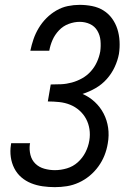

<svg xmlns="http://www.w3.org/2000/svg" viewBox="-20 -763 540 791"><path d="M206 8Q181 8 156 4.5Q131 1 108.5 -8Q86 -17 68 -32.5Q50 -48 39 -69.5Q28 -91 24.5 -116Q21 -141 25 -166Q25 -168 25.5 -169.5Q26 -171 26 -173H104Q104 -172 103.5 -171Q103 -170 103 -169Q100 -146 105.5 -124.5Q111 -103 126 -88.5Q141 -74 162.5 -68Q184 -62 206 -62Q231 -62 256 -69.5Q281 -77 300.5 -94.5Q320 -112 332 -135.5Q344 -159 348 -184Q352 -208 348.5 -231Q345 -254 334.5 -273.5Q324 -293 307 -308Q290 -323 269 -331.5Q248 -340 224.5 -342.5Q201 -345 177 -345L189 -415Q211 -415 232.5 -416Q254 -417 276 -423Q298 -429 318.5 -440.5Q339 -452 354.5 -469.5Q370 -487 379.5 -508Q389 -529 393 -551Q396 -573 394 -595.5Q392 -618 381 -636.5Q370 -655 350.5 -664Q331 -673 308 -673Q286 -673 263 -664.5Q240 -656 223 -638Q206 -620 196.5 -598.5Q187 -577 183 -554H105Q110 -578 118 -601.5Q126 -625 139.5 -647.5Q153 -670 171.5 -688.5Q190 -707 212.5 -720Q235 -733 259.5 -738Q284 -743 308 -743Q334 -743 359.5 -738Q385 -733 406 -720Q427 -707 441.5 -687Q456 -667 463.5 -643.5Q471 -620 472.5 -593.5Q474 -567 470 -541Q465 -514 452.5 -487Q440 -460 420 -437.5Q400 -415 374 -400Q348 -385 320 -376Q348 -364 370.5 -343Q393 -322 407 -295Q421 -268 425.5 -236.5Q430 -205 424 -172Q420 -147 410.5 -123Q401 -99 385.5 -77.5Q370 -56 349.5 -39Q329 -22 305 -11Q281 0 256 4Q231 8 206 8Z"/></svg>

Font: Iosevka Curly Oblique
Style: Regular
Weight: 400
Italic angle: -9°
Monospace: yes
Designer: Belleve Invis
Foundry: Belleve Invis
Version: Version 11.1.0; ttfautohint (v1.8.3)